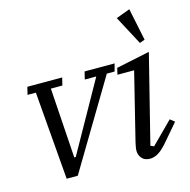

<svg xmlns="http://www.w3.org/2000/svg" viewBox="-113 -879 988 1001"><g transform="rotate(-15 381.5 -378.5)"><path d="M89 -475H44L54 -516H242L232 -475H170L195 -97H203L415 -475H353L363 -516H525L514 -475H472L188 0H128Z M576 12Q547 12 532 -5.5Q517 -23 517 -46Q517 -57 519.5 -69Q522 -81 524 -91L614 -455H524L532 -490L713 -528L594 -53L612 -45L727 -160L751 -141L680 -58Q645 -16 621.5 -2Q598 12 576 12ZM597 -741 672 -769 708 -595 680 -585Z"/></g></svg>

Font: IBM Plex Serif
Style: Italic
Weight: 400
Italic angle: -14°
Designer: Mike Abbink, Paul van der Laan, Pieter van Rosmalen
Foundry: Bold Monday
Version: Version 3.001